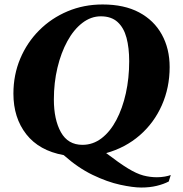

<svg xmlns="http://www.w3.org/2000/svg" viewBox="-20 -690 819 859"><path d="M612 149Q575 149 517.5 136.5Q460 124 394.5 92.5Q329 61 265 4Q155 -16 97.5 -89.5Q40 -163 40 -271Q40 -355 70.5 -427.5Q101 -500 155.5 -554.5Q210 -609 282.5 -639.5Q355 -670 439 -670Q536 -670 602.5 -634.5Q669 -599 704 -535.5Q739 -472 739 -390Q739 -298 704 -219Q669 -140 605 -84.5Q541 -29 455 -5Q514 40 552.5 63.5Q591 87 621 95Q651 103 682 103Q700 103 717 100Q734 97 744 93L735 122Q712 134 681 141.5Q650 149 612 149ZM349 -42Q396 -42 434.5 -71.5Q473 -101 500.5 -153Q528 -205 543 -272.5Q558 -340 558 -416Q558 -476 546 -521Q534 -566 506 -591.5Q478 -617 431 -617Q387 -617 348.5 -587.5Q310 -558 281.5 -506Q253 -454 237 -387Q221 -320 221 -245Q221 -155 252.5 -98.5Q284 -42 349 -42Z"/></svg>

Font: Spectral ExtraBold
Style: Italic
Weight: 800
Italic angle: -10°
Designer: Jean-Baptiste Levee
Foundry: Production Type
Version: Version 2.001